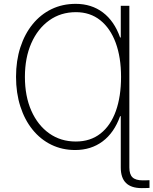

<svg xmlns="http://www.w3.org/2000/svg" viewBox="-20 -757 785 982"><path d="M641.6 -727.5V0H597.7V-162.6H594.2Q564 -78.1 504.9 -33.9Q445.8 10.3 364.3 10.3Q297.9 10.3 242.4 -16.8Q187 -43.9 146.5 -94Q106 -144 84 -212.9Q62 -281.7 62 -364.3Q62 -446.8 84.2 -515.1Q106.4 -583.5 147 -633.3Q187.5 -683.1 243.4 -710.2Q299.3 -737.3 367.2 -737.3Q447.8 -737.3 506.1 -693.4Q564.5 -649.4 594.2 -565.4H597.7V-727.5ZM367.7 -33.2Q442.4 -33.2 494.1 -74Q545.9 -114.7 572.5 -189Q599.1 -263.2 599.1 -363.8Q599.1 -463.9 571.8 -538.1Q544.4 -612.3 492.7 -653.6Q440.9 -694.8 368.2 -694.8Q290.5 -694.8 231.7 -652.6Q172.9 -610.4 140.1 -535.9Q107.4 -461.4 107.4 -363.8Q107.4 -264.6 140.4 -190.4Q173.3 -116.2 231.9 -74.7Q290.5 -33.2 367.7 -33.2ZM704.6 205.1Q651.4 205.1 624.5 179Q597.7 152.8 597.7 99.6V0H641.6V99.6Q641.6 134.8 657.7 150.1Q673.8 165.5 710.4 165.5Q716.8 165.5 726.3 165.3Q735.8 165 744.6 164.6V204.1Q736.8 204.6 725.6 204.8Q714.4 205.1 704.6 205.1Z"/></svg>

Font: Inter 18pt ExtraLight
Style: Regular
Weight: 250
Designer: Rasmus Andersson
Foundry: rsms
Version: Version 4.001;git-66647c0bb